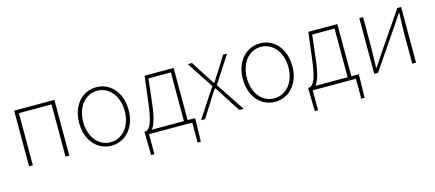

<svg xmlns="http://www.w3.org/2000/svg" viewBox="-53 -1053 3980 1756"><g transform="rotate(-15 1937.0 -175.5)"><path d="M486 -527H105V0H141V-494H450V0H486Z M884 13Q931 13 973.5 -5.5Q1016 -24 1048 -59.5Q1080 -95 1099 -146Q1118 -197 1118 -262Q1118 -328 1099 -380Q1080 -432 1048 -467.5Q1016 -503 973.5 -521.5Q931 -540 884 -540Q837 -540 794.5 -521.5Q752 -503 720 -467.5Q688 -432 669 -380Q650 -328 650 -262Q650 -197 669 -146Q688 -95 720 -59.5Q752 -24 794.5 -5.5Q837 13 884 13ZM884 -20Q842 -20 806 -37.5Q770 -55 744 -87Q718 -119 703 -163.5Q688 -208 688 -262Q688 -316 703 -361.5Q718 -407 744 -439Q770 -471 806 -489Q842 -507 884 -507Q926 -507 962 -489Q998 -471 1024.5 -439Q1051 -407 1066 -361.5Q1081 -316 1081 -262Q1081 -208 1066 -163.5Q1051 -119 1024.5 -87Q998 -55 962 -37.5Q926 -20 884 -20Z M1686 -13V-33H1615V-527H1340L1309 -274Q1300 -204 1290.5 -160Q1281 -116 1270.5 -90Q1260 -64 1248.5 -51.5Q1237 -39 1225 -33H1206V-13L1210 189H1241V0H1650V189H1681ZM1342 -272 1368 -494H1580V-33H1276Q1284 -43 1293 -60.5Q1302 -78 1311 -106Q1320 -134 1328 -174.5Q1336 -215 1342 -272Z M1749 -527 1914 -275 1733 0H1772L1867 -151Q1883 -176 1898 -200.5Q1913 -225 1930 -248H1935Q1952 -225 1968 -200.5Q1984 -176 1998 -151L2096 0H2137L1956 -273L2121 -527H2083L1996 -387Q1981 -365 1967.5 -344Q1954 -323 1940 -300H1936Q1921 -323 1906.5 -344Q1892 -365 1878 -387L1789 -527Z M2434 13Q2481 13 2523.5 -5.5Q2566 -24 2598 -59.5Q2630 -95 2649 -146Q2668 -197 2668 -262Q2668 -328 2649 -380Q2630 -432 2598 -467.5Q2566 -503 2523.5 -521.5Q2481 -540 2434 -540Q2387 -540 2344.5 -521.5Q2302 -503 2270 -467.5Q2238 -432 2219 -380Q2200 -328 2200 -262Q2200 -197 2219 -146Q2238 -95 2270 -59.5Q2302 -24 2344.5 -5.5Q2387 13 2434 13ZM2434 -20Q2392 -20 2356 -37.5Q2320 -55 2294 -87Q2268 -119 2253 -163.5Q2238 -208 2238 -262Q2238 -316 2253 -361.5Q2268 -407 2294 -439Q2320 -471 2356 -489Q2392 -507 2434 -507Q2476 -507 2512 -489Q2548 -471 2574.5 -439Q2601 -407 2616 -361.5Q2631 -316 2631 -262Q2631 -208 2616 -163.5Q2601 -119 2574.5 -87Q2548 -55 2512 -37.5Q2476 -20 2434 -20Z M3236 -13V-33H3165V-527H2890L2859 -274Q2850 -204 2840.5 -160Q2831 -116 2820.5 -90Q2810 -64 2798.5 -51.5Q2787 -39 2775 -33H2756V-13L2760 189H2791V0H3200V189H3231ZM2892 -272 2918 -494H3130V-33H2826Q2834 -43 2843 -60.5Q2852 -78 2861 -106Q2870 -134 2878 -174.5Q2886 -215 2892 -272Z M3409 -527H3373V0H3409L3657 -363L3734 -478H3739Q3737 -424 3735 -373Q3733 -322 3733 -277V0H3769V-527H3733L3485 -164Q3468 -139 3447 -106.5Q3426 -74 3409 -49H3404Q3406 -103 3407.5 -153.5Q3409 -204 3409 -249Z"/></g></svg>

Font: Spoqa Han Sans Neo Thin
Style: Regular
Weight: 100
Designer: [Spoqa Han Sans Neo] Dong-huui Kim  Younghwa Kang  Yujin Lee  [Noto Sans] Ryoko NISHIZUKA  (kana & ideographs); Paul D. 
Foundry: Spoqa (http://www.spoqa-han-sans.com)
Version: Version 1.100;hotconv 1.0.109;makeotfexe 2.5.65596